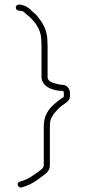

<svg xmlns="http://www.w3.org/2000/svg" viewBox="-20 -705 380 851"><path d="M62 -658 71 -657C82.4 -657 85.9 -652.1 93 -645C126.1 -619.3 163 -581.8 163 -524C163.7 -516.7 164 -509 164 -501V-362C167.2 -320.3 213.3 -302 258 -302C261.1 -302 263 -296.4 263 -293V-277C262.3 -275.7 261 -274.3 259 -273C218.5 -244.7 174 -213.1 174 -145V30C174 35.7 164.8 45 161 48C132.7 68.2 107 90.3 68 100C50.8 103.4 58.2 128.8 75 126C110.9 115.8 135.4 101.5 161 81C176.2 69.2 201 55.8 201 30V-145C201 -161.1 202.8 -176.9 210 -186L218 -200C229.5 -213.8 241.2 -226.9 256 -238C269 -246.7 288.7 -258.2 290 -276V-293C290 -311.5 275.8 -329 258 -329C247.7 -329 238.4 -330.9 229 -334C213.5 -337.5 191 -344.1 191 -363V-501C191 -509.7 190.7 -517.7 190 -525C190 -560.7 175.1 -593.7 159 -615.5C149.4 -628.5 140 -641.9 127 -651C109.5 -668.5 95.4 -681.6 65 -685C57.4 -685 50 -680 50 -672.5C50 -665.6 55.1 -658 62 -658Z"/></svg>

Font: Take Off
Style: Regular, Eh
Weight: 400
Foundry: Cannot Into Space Fonts
Version: Version 0.89